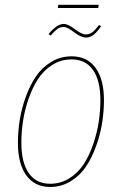

<svg xmlns="http://www.w3.org/2000/svg" viewBox="-20 -760 501 790"><path d="M384.3 -727.1H217.8L219.7 -740.2H386.2ZM333.5 -605.5Q313.5 -605.5 285.2 -627.2Q256.8 -648.9 242.2 -648.9Q227.5 -648.9 216.8 -641.4Q206.1 -633.8 188.5 -613.8L179.7 -619.6Q214.4 -661.6 242.2 -661.6Q259.8 -661.6 288.1 -639.9Q316.4 -618.2 333 -618.2Q347.2 -618.2 359.4 -627Q371.6 -635.7 387.2 -657.2L396 -652.3Q378.9 -627 364.5 -616.2Q350.1 -605.5 333.5 -605.5ZM186.5 9.3Q122.6 9.3 88.1 -38.6Q53.7 -86.4 53.7 -172.4Q53.7 -217.8 61 -264.9Q68.4 -312 85.4 -359.9Q102.5 -407.7 127.4 -444.8Q152.3 -481.9 190.4 -505.1Q228.5 -528.3 274.9 -528.3Q338.9 -528.3 373.3 -480.7Q407.7 -433.1 407.7 -347.7Q407.7 -302.7 400.4 -255.6Q393.1 -208.5 376 -160.4Q358.9 -112.3 334.2 -75.2Q309.6 -38.1 271.2 -14.4Q232.9 9.3 186.5 9.3ZM186.5 -3.9Q230.5 -3.9 266.6 -27.1Q302.7 -50.3 325.7 -86.4Q348.6 -122.6 364.3 -169.2Q379.9 -215.8 386.5 -260.5Q393.1 -305.2 393.1 -347.7Q393.1 -428.7 362.5 -472.2Q332 -515.6 274.9 -515.6Q231 -515.6 195.1 -492.9Q159.2 -470.2 136 -434.1Q112.8 -397.9 96.9 -351.6Q81.1 -305.2 74.5 -260.3Q67.9 -215.3 67.9 -172.4Q67.9 -91.3 98.4 -47.6Q128.9 -3.9 186.5 -3.9Z"/></svg>

Font: Fira Sans Compressed Hair
Style: Italic
Weight: 100
Width: 3
Italic angle: -8°
Designer: Carrois Corporate & Edenspiekermann AG
Foundry: Carrois Corporate GbR & Edenspiekermann AG
Version: Version 4.203;PS 004.203;hotconv 1.0.88;makeotf.lib2.5.64775